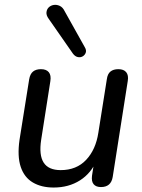

<svg xmlns="http://www.w3.org/2000/svg" viewBox="-20 -788 605 816"><path d="M208 9Q156 9 119.5 -12.5Q83 -34 68 -79Q53 -124 63 -194L104 -451Q108 -474 120.5 -484Q133 -494 154 -494Q177 -494 187.5 -481Q198 -468 194 -443L155 -194Q145 -129 165.5 -97Q186 -65 238 -65Q305 -65 346 -108.5Q387 -152 398 -224L434 -451Q437 -474 449.5 -484Q462 -494 483 -494Q506 -494 516.5 -481Q527 -468 523 -444L459 -36Q452 7 409 7Q388 7 378 -5Q368 -17 371 -41L384 -125L392 -109Q368 -52 320 -21.5Q272 9 208 9ZM290 -560 187 -708Q176 -723 177.5 -736Q179 -749 187.5 -757Q196 -765 208.5 -767Q221 -769 234 -763Q247 -757 255 -740L340 -588Q348 -575 344.5 -564.5Q341 -554 331.5 -548.5Q322 -543 310.5 -545.5Q299 -548 290 -560Z"/></svg>

Font: Nunito ExtraLight Medium
Style: Italic
Weight: 500
Italic angle: -9°
Version: Version 3.602